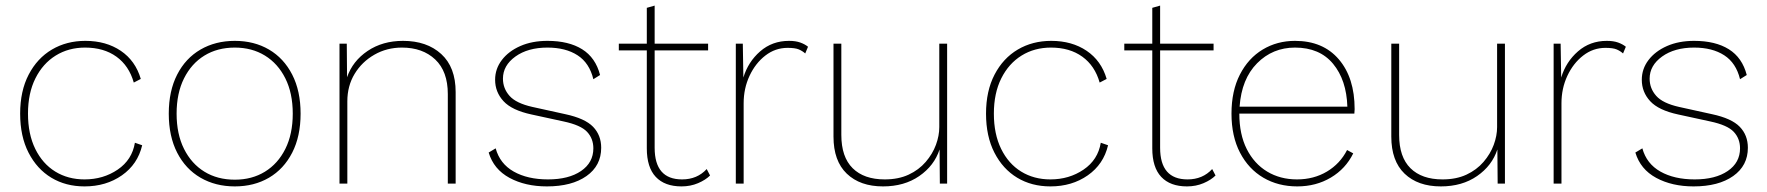

<svg xmlns="http://www.w3.org/2000/svg" viewBox="-20 -656 6313 686"><path d="M285 -510Q359 -510 411.5 -474.5Q464 -439 483 -374L458 -361Q441 -421 396 -453.5Q351 -486 284 -486Q225 -486 179 -457.5Q133 -429 106.5 -376Q80 -323 80 -250Q80 -177 106 -124Q132 -71 177.5 -43Q223 -15 282 -15Q349 -15 400.5 -50Q452 -85 462 -146L488 -137Q472 -69 415.5 -29.5Q359 10 282 10Q215 10 163.5 -21Q112 -52 82 -110.5Q52 -169 52 -250Q52 -331 82.5 -389.5Q113 -448 165.5 -479Q218 -510 285 -510Z M819 -510Q888 -510 941 -479Q994 -448 1024 -389.5Q1054 -331 1054 -250Q1054 -169 1024 -110.5Q994 -52 941 -21Q888 10 819 10Q750 10 696.5 -21Q643 -52 613 -110.5Q583 -169 583 -250Q583 -331 613 -389.5Q643 -448 696.5 -479Q750 -510 819 -510ZM819 -486Q757 -486 710.5 -457.5Q664 -429 637.5 -376Q611 -323 611 -250Q611 -177 637.5 -124Q664 -71 710.5 -42.5Q757 -14 819 -14Q880 -14 926.5 -42.5Q973 -71 999.5 -124Q1026 -177 1026 -250Q1026 -323 999.5 -376Q973 -429 926.5 -457.5Q880 -486 819 -486Z M1193 0V-500H1219L1220 -380Q1240 -438 1293.5 -474Q1347 -510 1420 -510Q1505 -510 1556.5 -463Q1608 -416 1608 -327V0H1580V-320Q1580 -401 1535 -443.5Q1490 -486 1416 -486Q1362 -486 1317.5 -460.5Q1273 -435 1247 -392Q1221 -349 1221 -294V0Z M1934 10Q1857 10 1800.5 -20.5Q1744 -51 1726 -111L1751 -126Q1766 -71 1815.5 -43Q1865 -15 1938 -15Q2012 -15 2056 -45Q2100 -75 2100 -126Q2100 -161 2077.5 -185Q2055 -209 1994 -222L1879 -247Q1809 -262 1779 -294.5Q1749 -327 1749 -371Q1749 -410 1773 -441.5Q1797 -473 1839 -491.5Q1881 -510 1936 -510Q2012 -510 2060 -480Q2108 -450 2124 -388L2100 -373Q2086 -431 2043.5 -458.5Q2001 -486 1936 -486Q1866 -486 1821.5 -454Q1777 -422 1777 -375Q1777 -340 1800.5 -313.5Q1824 -287 1882 -274L2000 -248Q2070 -233 2099 -203Q2128 -173 2128 -128Q2128 -64 2075.5 -27Q2023 10 1934 10Z M2510 -500V-476H2319V-128Q2319 -15 2417 -15Q2471 -15 2505 -52L2517 -29Q2501 -13 2474 -1.5Q2447 10 2415 10Q2355 10 2323 -24Q2291 -58 2291 -126V-476H2191V-500H2291V-628L2319 -636V-500Z M2609 0V-500H2634L2636 -379Q2653 -435 2696 -472.5Q2739 -510 2799 -510Q2823 -510 2839.5 -504Q2856 -498 2867 -489L2857 -465Q2847 -474 2834 -479.5Q2821 -485 2794 -485Q2750 -485 2714.5 -457.5Q2679 -430 2658 -385Q2637 -340 2637 -287V0Z M3135 10Q3053 10 3005.5 -35.5Q2958 -81 2958 -168V-500H2986V-174Q2986 -95 3026.5 -55Q3067 -15 3141 -15Q3190 -15 3226.5 -32Q3263 -49 3287.5 -77.5Q3312 -106 3324 -138.5Q3336 -171 3336 -202V-500H3364V0H3338L3337 -122Q3318 -64 3264.5 -27Q3211 10 3135 10Z M3736 -510Q3810 -510 3862.5 -474.5Q3915 -439 3934 -374L3909 -361Q3892 -421 3847 -453.5Q3802 -486 3735 -486Q3676 -486 3630 -457.5Q3584 -429 3557.5 -376Q3531 -323 3531 -250Q3531 -177 3557 -124Q3583 -71 3628.5 -43Q3674 -15 3733 -15Q3800 -15 3851.5 -50Q3903 -85 3913 -146L3939 -137Q3923 -69 3866.5 -29.5Q3810 10 3733 10Q3666 10 3614.5 -21Q3563 -52 3533 -110.5Q3503 -169 3503 -250Q3503 -331 3533.5 -389.5Q3564 -448 3616.5 -479Q3669 -510 3736 -510Z M4316 -500V-476H4125V-128Q4125 -15 4223 -15Q4277 -15 4311 -52L4323 -29Q4307 -13 4280 -1.5Q4253 10 4221 10Q4161 10 4129 -24Q4097 -58 4097 -126V-476H3997V-500H4097V-628L4125 -636V-500Z M4615 10Q4547 10 4494 -21Q4441 -52 4410.5 -110.5Q4380 -169 4380 -250Q4380 -331 4410 -389.5Q4440 -448 4491.5 -479Q4543 -510 4607 -510Q4707 -510 4763.5 -444Q4820 -378 4820 -266Q4820 -258 4819 -250H4408Q4408 -176 4434.5 -123.5Q4461 -71 4507.5 -43Q4554 -15 4614 -15Q4674 -15 4721 -43Q4768 -71 4793 -120L4815 -108Q4788 -53 4735 -21.5Q4682 10 4615 10ZM4607 -486Q4527 -486 4471.5 -430Q4416 -374 4409 -275H4794Q4791 -370 4743 -428Q4695 -486 4607 -486Z M5128 10Q5046 10 4998.5 -35.5Q4951 -81 4951 -168V-500H4979V-174Q4979 -95 5019.5 -55Q5060 -15 5134 -15Q5183 -15 5219.5 -32Q5256 -49 5280.5 -77.5Q5305 -106 5317 -138.5Q5329 -171 5329 -202V-500H5357V0H5331L5330 -122Q5311 -64 5257.5 -27Q5204 10 5128 10Z M5531 0V-500H5556L5558 -379Q5575 -435 5618 -472.5Q5661 -510 5721 -510Q5745 -510 5761.5 -504Q5778 -498 5789 -489L5779 -465Q5769 -474 5756 -479.5Q5743 -485 5716 -485Q5672 -485 5636.5 -457.5Q5601 -430 5580 -385Q5559 -340 5559 -287V0Z M6031 10Q5954 10 5897.5 -20.5Q5841 -51 5823 -111L5848 -126Q5863 -71 5912.5 -43Q5962 -15 6035 -15Q6109 -15 6153 -45Q6197 -75 6197 -126Q6197 -161 6174.5 -185Q6152 -209 6091 -222L5976 -247Q5906 -262 5876 -294.5Q5846 -327 5846 -371Q5846 -410 5870 -441.5Q5894 -473 5936 -491.5Q5978 -510 6033 -510Q6109 -510 6157 -480Q6205 -450 6221 -388L6197 -373Q6183 -431 6140.5 -458.5Q6098 -486 6033 -486Q5963 -486 5918.5 -454Q5874 -422 5874 -375Q5874 -340 5897.5 -313.5Q5921 -287 5979 -274L6097 -248Q6167 -233 6196 -203Q6225 -173 6225 -128Q6225 -64 6172.5 -27Q6120 10 6031 10Z"/></svg>

Font: Work Sans ExtraLight
Style: Regular
Weight: 200
Designer: Wei Huang
Foundry: Wei Huang
Version: Version 2.010; ttfautohint (v1.8.3)